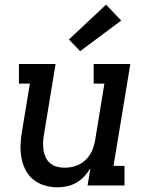

<svg xmlns="http://www.w3.org/2000/svg" viewBox="-20 -794 640 822"><path d="M226 8Q198 8 171 0Q144 -8 123 -25Q102 -42 89.5 -66Q77 -90 72 -117.5Q67 -145 68 -173.5Q69 -202 74 -231L108 -436H61V-520H218L168 -217Q165 -200 164.5 -183Q164 -166 166.5 -150Q169 -134 176 -119.5Q183 -105 195 -95Q207 -85 223 -80.5Q239 -76 256 -76Q272 -76 287.5 -79Q303 -82 317.5 -89Q332 -96 344.5 -107.5Q357 -119 365.5 -132.5Q374 -146 379 -161.5Q384 -177 387 -192L427 -436H381V-520H538L466 -84H513V0H355L367 -74Q356 -55 341 -39Q326 -23 307 -12Q288 -1 267 3.5Q246 8 226 8ZM323 -575 275 -625 434 -774 499 -706Z"/></svg>

Font: Iosevka Etoile Medium Oblique
Style: Regular
Weight: 500
Italic angle: -9°
Designer: Belleve Invis
Foundry: Belleve Invis
Version: Version 15.5.2; ttfautohint (v1.8.4)